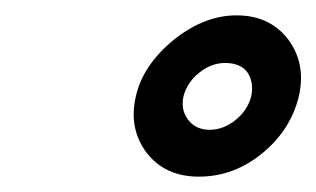

<svg xmlns="http://www.w3.org/2000/svg" viewBox="-20 -412 412 250"><path d="M273 -330Q255 -330 239 -317Q224 -305 219 -287Q215 -269 225 -256Q235 -243 253 -243Q271 -243 287 -256Q302 -268 307 -286Q311 -305 302 -318Q293 -330 273 -330ZM288 -392Q331 -392 355 -361Q379 -329 369 -286Q358 -242 321 -212Q284 -182 239 -182Q195 -182 171 -213Q147 -245 157 -287Q166 -327 206 -360Q246 -392 288 -392Z"/></svg>

Font: Miedinger
Style: Italic
Weight: 400
Italic angle: -13°
Version: Version 001.000